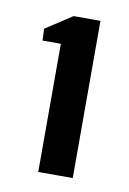

<svg xmlns="http://www.w3.org/2000/svg" viewBox="-53 -836 291 433"><g transform="rotate(10 92.5 -620.0)"><path d="M64 -440.5V-734H22L21 -761L81.5 -800.5H143V-440.5Z"/></g></svg>

Font: Big Shoulders Stencil Display
Style: Bold
Weight: 700
Designer: Patric King
Foundry: XO Type Co
Version: Version 1.000